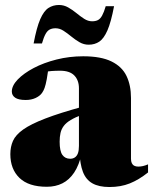

<svg xmlns="http://www.w3.org/2000/svg" viewBox="-20 -736 614 771"><path d="M315 -308.5 311.5 -276Q282 -265 263.8 -254Q245.5 -243 236 -230.2Q226.5 -217.5 223 -202Q219.5 -186.5 219.5 -167Q219.5 -129.5 230.5 -114Q241.5 -98.5 262 -98.5Q272.5 -98.5 280.5 -103.8Q288.5 -109 292.8 -120.2Q297 -131.5 297 -150V-381.5Q297 -413.5 278.5 -432.8Q260 -452 221.5 -452Q202 -452 187 -450.8Q172 -449.5 160 -447L177 -483Q172 -441.5 167.8 -418.2Q163.5 -395 159 -382.8Q154.5 -370.5 148.5 -362.5Q140 -350.5 122.8 -342.5Q105.5 -334.5 83.5 -334.5Q54 -334.5 40.8 -343.8Q27.5 -353 27.5 -368.5Q27.5 -392 51.2 -416.8Q75 -441.5 115.2 -462.8Q155.5 -484 207 -497Q258.5 -510 314 -510Q385.5 -510 427.8 -489.2Q470 -468.5 488 -431Q506 -393.5 506 -342.5V-98.5Q506 -88 509.2 -81Q512.5 -74 519 -70.5Q525.5 -67 535 -67Q544.5 -67 554.2 -69.2Q564 -71.5 574.5 -76V-43.5Q537.5 -14 501.2 0.5Q465 15 419.5 15Q377 15 351 0.2Q325 -14.5 313 -45.8Q301 -77 299.5 -126L308.5 -120.5Q297.5 -72.5 277.8 -43Q258 -13.5 230.5 0.2Q203 14 168 14Q95 14 58.2 -21.5Q21.5 -57 21.5 -117Q21.5 -146.5 32.2 -170.5Q43 -194.5 73.2 -216Q103.5 -237.5 161.8 -260Q220 -282.5 315 -308.5ZM438 -711Q426 -647.5 411.5 -614.2Q397 -581 378.8 -568.8Q360.5 -556.5 336 -556.5Q316.5 -556.5 299.2 -566.5Q282 -576.5 266.2 -589.5Q250.5 -602.5 235 -612.5Q219.5 -622.5 203 -622.5Q189.5 -622.5 179.8 -617.5Q170 -612.5 162.8 -599.2Q155.5 -586 148.5 -561.5H115Q127 -625.5 141.5 -658.8Q156 -692 174.5 -704Q193 -716 217 -716Q236.5 -716 253.8 -706.2Q271 -696.5 286.8 -683.5Q302.5 -670.5 318 -660.5Q333.5 -650.5 350 -650.5Q364 -650.5 373.5 -655.5Q383 -660.5 390.2 -673.8Q397.5 -687 404.5 -711Z"/></svg>

Font: Newsreader 60pt ExtraBold
Style: Regular
Weight: 800
Designer: Hugues Gentile
Foundry: Production Type
Version: Version 1.003